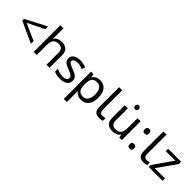

<svg xmlns="http://www.w3.org/2000/svg" viewBox="260 -2191 3862 3862"><g transform="rotate(45 2191.0 -260.0)"><path d="M70 -284V-333L521 -568V-490L162 -313L521 -155V-77Z M765 -537Q765 -518 763.5 -498Q762 -478 760 -462H766Q783 -490 809 -508Q835 -526 867 -535.5Q899 -545 933 -545Q998 -545 1041.5 -524.5Q1085 -504 1107 -461Q1129 -418 1129 -349V0H1042V-343Q1042 -408 1013 -440Q984 -472 922 -472Q862 -472 828 -449.5Q794 -427 779.5 -383.5Q765 -340 765 -277V0H677V-760H765Z M1644 -148Q1644 -96 1618 -61Q1592 -26 1544 -8Q1496 10 1430 10Q1374 10 1333.5 1Q1293 -8 1262 -24V-104Q1294 -88 1339.5 -74.5Q1385 -61 1432 -61Q1499 -61 1529 -82.5Q1559 -104 1559 -140Q1559 -160 1548 -176Q1537 -192 1508.5 -208Q1480 -224 1427 -244Q1375 -264 1338 -284Q1301 -304 1281 -332Q1261 -360 1261 -404Q1261 -472 1316.5 -509Q1372 -546 1462 -546Q1511 -546 1553.5 -536.5Q1596 -527 1633 -510L1603 -440Q1569 -454 1532 -464Q1495 -474 1456 -474Q1402 -474 1373.5 -456.5Q1345 -439 1345 -409Q1345 -387 1358 -371.5Q1371 -356 1401.5 -341.5Q1432 -327 1483 -307Q1534 -288 1570 -268Q1606 -248 1625 -219.5Q1644 -191 1644 -148Z M2029 -546Q2128 -546 2188.5 -477Q2249 -408 2249 -269Q2249 -178 2221.5 -115.5Q2194 -53 2144.5 -21.5Q2095 10 2028 10Q1987 10 1955 -1Q1923 -12 1900.5 -29.5Q1878 -47 1862 -68H1856Q1858 -51 1860 -25Q1862 1 1862 20V240H1774V-536H1846L1858 -463H1862Q1878 -486 1900.5 -505Q1923 -524 1954.5 -535Q1986 -546 2029 -546ZM2013 -472Q1959 -472 1926 -451.5Q1893 -431 1878 -390Q1863 -349 1862 -286V-269Q1862 -203 1876 -157Q1890 -111 1923.5 -87Q1957 -63 2015 -63Q2064 -63 2095.5 -90Q2127 -117 2142.5 -163.5Q2158 -210 2158 -270Q2158 -362 2122.5 -417Q2087 -472 2013 -472Z M2547 10Q2503 10 2468.5 -4.5Q2434 -19 2414 -55.5Q2394 -92 2394 -157V-714H2483V-165Q2483 -117 2501.5 -93Q2520 -69 2560 -69Q2582 -69 2605.5 -72.5Q2629 -76 2642 -80V-6Q2628 1 2600.5 5.5Q2573 10 2547 10Z M2937 -737Q2957 -737 2972.5 -723.5Q2988 -710 2988 -681Q2988 -653 2972.5 -639Q2957 -625 2937 -625Q2915 -625 2900 -639Q2885 -653 2885 -681Q2885 -710 2900 -723.5Q2915 -737 2937 -737ZM3185 -536V0H3113L3100 -71H3096Q3079 -43 3052 -25Q3025 -7 2993 1.5Q2961 10 2926 10Q2862 10 2818.5 -10.5Q2775 -31 2753 -74Q2731 -117 2731 -185V-536H2820V-191Q2820 -127 2849 -95Q2878 -63 2939 -63Q2999 -63 3033.5 -85.5Q3068 -108 3082.5 -151.5Q3097 -195 3097 -257V-536Z M3417 -414Q3391 -414 3373 -430Q3355 -446 3355 -482Q3355 -520 3373 -535Q3391 -550 3417 -550Q3443 -550 3461 -535Q3479 -520 3479 -482Q3479 -446 3461 -430Q3443 -414 3417 -414ZM3417 14Q3391 14 3373 -2Q3355 -18 3355 -54Q3355 -92 3373 -107Q3391 -122 3417 -122Q3443 -122 3461 -107Q3479 -92 3479 -54Q3479 -18 3461 -2Q3443 14 3417 14Z M3807 10Q3763 10 3728.5 -4.5Q3694 -19 3674 -55.5Q3654 -92 3654 -157V-714H3743V-165Q3743 -117 3761.5 -93Q3780 -69 3820 -69Q3842 -69 3865.5 -72.5Q3889 -76 3902 -80V-6Q3888 1 3860.5 5.5Q3833 10 3807 10Z M4343 0H3951V-58L4239 -468H3968V-536H4336V-470L4052 -68H4343Z"/></g></svg>

Font: hexubangla05
Style: Book
Weight: 400
Designer: Jelle Bosma - Monotype Design Team
Foundry: Monotype Imaging Inc.
Version: Version 2.003